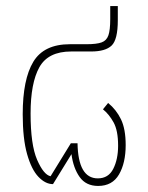

<svg xmlns="http://www.w3.org/2000/svg" viewBox="-20 -604 488 634"><path d="M304 10Q264 10 243 -19.5Q222 -49 216 -95L155 4Q130 4 107 -20Q84 -44 69.5 -95Q55 -146 55 -227Q55 -342 90 -400Q125 -458 211 -458H266Q299 -458 315.5 -464Q332 -470 338 -487.5Q344 -505 344 -541V-584H369V-537Q369 -473 348.5 -453.5Q328 -434 281 -434H215Q139 -434 110 -382Q81 -330 81 -229Q81 -126 102.5 -76.5Q124 -27 147 -22L214 -131H236Q238 -15 303 -15Q338 -15 354 -46.5Q370 -78 370 -123Q370 -173 355 -200Q340 -227 320 -243L337 -264Q364 -242 379.5 -210Q395 -178 395 -125Q395 -66 373 -28Q351 10 304 10Z"/></svg>

Font: Noto Sans Thai UI Cond Thin
Style: Regular
Weight: 100
Width: 3
Designer: Monotype Design Team
Foundry: Monotype Imaging Inc.
Version: Version 2.000